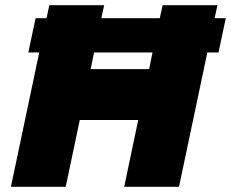

<svg xmlns="http://www.w3.org/2000/svg" viewBox="-20 -719 889 739"><path d="M131 -517H89L117 -649H159L170 -699H381L370 -649H595L606 -699H817L806 -649H849L821 -517H778L669 0H458L512 -257H287L233 0H22ZM554 -453 567 -517H342L329 -453Z"/></svg>

Font: Prompt ExtraBold
Style: Italic
Weight: 800
Italic angle: -12°
Designer: Katatrad Team
Foundry: CadsonDemak
Version: Version 1.001